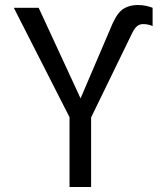

<svg xmlns="http://www.w3.org/2000/svg" viewBox="-20 -745 640 765"><path d="M257 0V-278L35 -714H134L301 -353L428 -650Q448 -695 472 -710Q496 -725 528 -725Q548 -725 563 -721.5Q578 -718 588 -714V-641Q580 -645 570 -647Q560 -649 549 -649Q541 -649 533.5 -645.5Q526 -642 519.5 -634Q513 -626 507 -614L343 -277V0Z"/></svg>

Font: Noto Sans Mono
Style: Regular
Weight: 400
Designer: Monotype Design Team
Foundry: Monotype Imaging Inc.
Version: Version 2.014